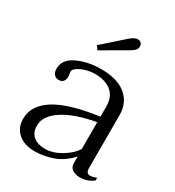

<svg xmlns="http://www.w3.org/2000/svg" viewBox="-169 -789 822 900"><g transform="rotate(30 242.0 -338.5)"><path d="M160 -567 273 -667Q296 -687 313 -687Q325 -687 331.5 -680Q338 -673 338 -662Q338 -642 310 -626L174 -547ZM33 -96Q33 -168 108 -215.5Q183 -263 342 -285V-340Q342 -393 309 -419.5Q276 -446 221 -446Q183 -446 149 -430.5Q115 -415 115 -398Q115 -392 116.5 -384.5Q118 -377 118 -370Q118 -357 110.5 -346.5Q103 -336 85 -336Q70 -336 60.5 -347Q51 -358 51 -378Q51 -427 106.5 -453.5Q162 -480 236 -480Q322 -480 369 -441.5Q416 -403 416 -337V-52Q416 -36 421 -28.5Q426 -21 437 -21Q450 -21 472 -29V-15Q458 -3 439 3.5Q420 10 400 10Q377 10 360 -0.5Q343 -11 343 -34V-70Q301 -24 251.5 -7Q202 10 157 10Q98 10 65.5 -19Q33 -48 33 -96ZM342 -110V-255Q230 -235 167.5 -194Q105 -153 105 -101Q105 -63 128.5 -43.5Q152 -24 192 -24Q233 -24 277.5 -50.5Q322 -77 342 -110Z"/></g></svg>

Font: Taviraj Light
Style: Regular
Weight: 300
Designer: Katatrad Team
Foundry: CadsonDemak
Version: Version 1.001